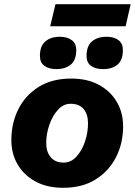

<svg xmlns="http://www.w3.org/2000/svg" viewBox="-20 -884 642 914"><path d="M281 10Q204 10 149 -20Q94 -50 64 -101Q34 -152 34 -217Q34 -298 67.5 -364.5Q101 -431 164.5 -470.5Q228 -510 319 -510Q396 -510 451 -480Q506 -450 536 -399Q566 -348 566 -283Q566 -202 532.5 -136Q499 -70 435.5 -30Q372 10 281 10ZM283 -110Q318 -110 344 -138.5Q370 -167 384.5 -210Q399 -253 399 -297Q399 -340 378 -365Q357 -390 316 -390Q282 -390 256 -361.5Q230 -333 215 -290Q200 -247 200 -203Q200 -161 221.5 -135.5Q243 -110 283 -110ZM471 -555Q435 -555 413.5 -570.5Q392 -586 392 -618Q392 -665 418 -687Q444 -709 487 -709Q523 -709 544 -693Q565 -677 565 -646Q565 -598 539.5 -576.5Q514 -555 471 -555ZM248 -555Q213 -555 191.5 -570.5Q170 -586 170 -618Q170 -665 196 -687Q222 -709 265 -709Q300 -709 321.5 -693Q343 -677 343 -646Q343 -598 317 -576.5Q291 -555 248 -555ZM602 -864 578 -759H219L244 -864Z"/></svg>

Font: Work Sans
Style: Bold Italic
Weight: 700
Italic angle: -13°
Designer: Wei Huang
Foundry: Wei Huang
Version: Version 2.010; ttfautohint (v1.8.3)